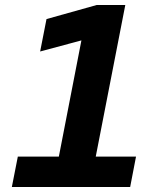

<svg xmlns="http://www.w3.org/2000/svg" viewBox="-20 -750 660 770"><path d="M27.5 0H502L525.5 -122H364L482.5 -730H368L166.5 -673.5L141 -543.5L306.5 -588L216 -122H51.5Z"/></svg>

Font: Monaspace Krypton
Style: Bold Italic
Weight: 700
Italic angle: -11°
Designer: Riley Cran & the Lettermatic Team
Foundry: Lettermatic
Version: Version 1.101 (Monaspace Krypton)